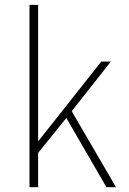

<svg xmlns="http://www.w3.org/2000/svg" viewBox="-20 -784 540 804"><path d="M103.5 0V-763.7H139.6V-194.3H141.6L404.3 -526.4H444.3L280.3 -318.4L465.8 0H425.8L257.8 -290L139.6 -143.6V0Z"/></svg>

Font: GenEi Gothic M ExtraLight
Style: Regular
Weight: 200
Designer: o_tamon (Modified); [Source Han Sans]
Ryoko NISHIZUKA  (kana & ideographs); Paul D. Hunt (Latin, Greek & Cyrillic); Wenl
Version: Version 1.1a;Original Version 1.004